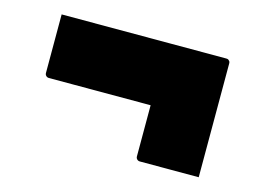

<svg xmlns="http://www.w3.org/2000/svg" viewBox="-58 -553 715 528"><g transform="rotate(15 300.0 -289.5)"><path d="M60 -457H529Q533 -457 535 -455.5Q537 -454 538.5 -452Q540 -450 540 -446Q540 -365 540 -284Q540 -203 540 -122Q495 -122 456.5 -122Q418 -122 372 -122Q369 -122 366.5 -123.5Q364 -125 362.5 -127.5Q361 -130 361 -133Q361 -184 361 -236Q361 -288 361 -339L403 -279H71Q68 -279 65.5 -280.5Q63 -282 61.5 -284.5Q60 -287 60 -290Q60 -332 60 -374Q60 -416 60 -457Z"/></g></svg>

Font: Recursive Black
Style: Regular
Weight: 900
Version: Version 1.085